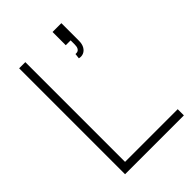

<svg xmlns="http://www.w3.org/2000/svg" viewBox="-214 -826 923 923"><g transform="rotate(-45 247.5 -365.0)"><path d="M80 0V-720H122V-42H480V0ZM320 -577Q334.5 -576 341 -582.8Q347.5 -589.5 349 -600Q350.5 -610.5 350 -629Q350 -632 350 -634.8Q350 -637.5 350 -640H317V-730H377V-610Q377 -588.5 368.8 -573.8Q360.5 -559 346.8 -553Q333 -547 317 -551Z"/></g></svg>

Font: Manrope
Style: Regular
Weight: 400
Designer: Mikhail Sharanda
Foundry: Mikhail Sharanda
Version: Version 4.503